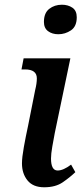

<svg xmlns="http://www.w3.org/2000/svg" viewBox="-20 -783 346 813"><path d="M227 -638Q256 -638 280.5 -654.5Q305 -671 305 -710Q305 -738 286.5 -750.5Q268 -763 242 -763Q211 -763 188.5 -745.5Q166 -728 166 -690Q166 -664 183.5 -651Q201 -638 227 -638ZM167 10Q215 10 245.5 -11Q276 -32 299 -54L281 -86Q248 -61 224 -61Q196 -61 196 -112Q196 -131 201.5 -162.5Q207 -194 212 -220L278 -536H80L71 -489H86Q136 -489 136 -451Q136 -430 129 -402L99 -251Q89 -205 81 -160.5Q73 -116 73 -91Q73 -48 96.5 -19Q120 10 167 10Z"/></svg>

Font: Noto Serif SemiCondensed Semi
Style: Italic
Weight: 600
Width: 4
Italic angle: -12°
Designer: Monotype Design Team
Foundry: Monotype Imaging Inc.
Version: Version 1.901